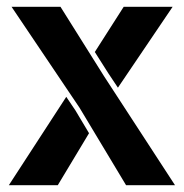

<svg xmlns="http://www.w3.org/2000/svg" viewBox="-20 -545 541 565"><path d="M14 -525H158L286 -321L495 0H351L214 -228ZM327 -287 299 -329 259 -392 344 -525H488ZM175 -260 202 -220 242 -153 150 0H6Z"/></svg>

Font: BroshK
Style: Medium
Weight: 500
Designer: gluk
Foundry: gluk
Version: Version 0.60